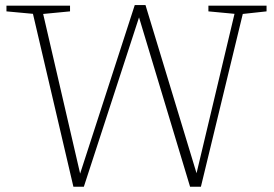

<svg xmlns="http://www.w3.org/2000/svg" viewBox="-20 -720 1060 743"><path d="M524 -671 304.5 2.5H264L107.5 -666.5L5 -676V-698H251V-676L147 -666L293.5 -33.5L285 -32.5L501.5 -700.5H543L745.5 -33.5L736.5 -32.5L887.5 -666.5L786.5 -676V-698H1011.5V-676L919.5 -666L757.5 2.5H715.5L512.5 -671Z"/></svg>

Font: Newsreader 9pt ExtraLight
Style: Regular
Weight: 250
Designer: Hugues Gentile
Foundry: Production Type
Version: Version 1.003